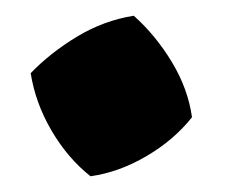

<svg xmlns="http://www.w3.org/2000/svg" viewBox="-20 -394 296 244"><path d="M95 -170Q66 -193 45.5 -228Q25 -263 19 -301Q44 -327 78 -347.5Q112 -368 150 -374Q178 -349 198.5 -315Q219 -281 224 -245Q201 -216 166 -195.5Q131 -175 95 -170Z"/></svg>

Font: Piazzolla ExtraBold
Style: Regular
Weight: 800
Designer: Juan Pablo del Peral
Foundry: Huerta Tipografica
Version: Version 1.330